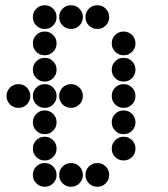

<svg xmlns="http://www.w3.org/2000/svg" viewBox="-20 -715 640 730"><path d="M149 -695Q131 -695 118 -682Q105 -669 105 -651V-649Q105 -631 118 -618Q131 -605 149 -605H151Q169 -605 182 -618Q195 -631 195 -649V-651Q195 -669 182 -682Q169 -695 151 -695ZM249 -695Q231 -695 218 -682Q205 -669 205 -651V-649Q205 -631 218 -618Q231 -605 249 -605H251Q269 -605 282 -618Q295 -631 295 -649V-651Q295 -669 282 -682Q269 -695 251 -695ZM349 -695Q331 -695 318 -682Q305 -669 305 -651V-649Q305 -631 318 -618Q331 -605 349 -605H351Q369 -605 382 -618Q395 -631 395 -649V-651Q395 -669 382 -682Q369 -695 351 -695ZM149 -595Q131 -595 118 -582Q105 -569 105 -551V-549Q105 -531 118 -518Q131 -505 149 -505H151Q169 -505 182 -518Q195 -531 195 -549V-551Q195 -569 182 -582Q169 -595 151 -595ZM449 -595Q431 -595 418 -582Q405 -569 405 -551V-549Q405 -531 418 -518Q431 -505 449 -505H451Q469 -505 482 -518Q495 -531 495 -549V-551Q495 -569 482 -582Q469 -595 451 -595ZM149 -495Q131 -495 118 -482Q105 -469 105 -451V-449Q105 -431 118 -418Q131 -405 149 -405H151Q169 -405 182 -418Q195 -431 195 -449V-451Q195 -469 182 -482Q169 -495 151 -495ZM449 -495Q431 -495 418 -482Q405 -469 405 -451V-449Q405 -431 418 -418Q431 -405 449 -405H451Q469 -405 482 -418Q495 -431 495 -449V-451Q495 -469 482 -482Q469 -495 451 -495ZM49 -395Q31 -395 18 -382Q5 -369 5 -351V-349Q5 -331 18 -318Q31 -305 49 -305H51Q69 -305 82 -318Q95 -331 95 -349V-351Q95 -369 82 -382Q69 -395 51 -395ZM149 -395Q131 -395 118 -382Q105 -369 105 -351V-349Q105 -331 118 -318Q131 -305 149 -305H151Q169 -305 182 -318Q195 -331 195 -349V-351Q195 -369 182 -382Q169 -395 151 -395ZM249 -395Q231 -395 218 -382Q205 -369 205 -351V-349Q205 -331 218 -318Q231 -305 249 -305H251Q269 -305 282 -318Q295 -331 295 -349V-351Q295 -369 282 -382Q269 -395 251 -395ZM449 -395Q431 -395 418 -382Q405 -369 405 -351V-349Q405 -331 418 -318Q431 -305 449 -305H451Q469 -305 482 -318Q495 -331 495 -349V-351Q495 -369 482 -382Q469 -395 451 -395ZM149 -295Q131 -295 118 -282Q105 -269 105 -251V-249Q105 -231 118 -218Q131 -205 149 -205H151Q169 -205 182 -218Q195 -231 195 -249V-251Q195 -269 182 -282Q169 -295 151 -295ZM449 -295Q431 -295 418 -282Q405 -269 405 -251V-249Q405 -231 418 -218Q431 -205 449 -205H451Q469 -205 482 -218Q495 -231 495 -249V-251Q495 -269 482 -282Q469 -295 451 -295ZM149 -195Q131 -195 118 -182Q105 -169 105 -151V-149Q105 -131 118 -118Q131 -105 149 -105H151Q169 -105 182 -118Q195 -131 195 -149V-151Q195 -169 182 -182Q169 -195 151 -195ZM449 -195Q431 -195 418 -182Q405 -169 405 -151V-149Q405 -131 418 -118Q431 -105 449 -105H451Q469 -105 482 -118Q495 -131 495 -149V-151Q495 -169 482 -182Q469 -195 451 -195ZM149 -95Q131 -95 118 -82Q105 -69 105 -51V-49Q105 -31 118 -18Q131 -5 149 -5H151Q169 -5 182 -18Q195 -31 195 -49V-51Q195 -69 182 -82Q169 -95 151 -95ZM249 -95Q231 -95 218 -82Q205 -69 205 -51V-49Q205 -31 218 -18Q231 -5 249 -5H251Q269 -5 282 -18Q295 -31 295 -49V-51Q295 -69 282 -82Q269 -95 251 -95ZM349 -95Q331 -95 318 -82Q305 -69 305 -51V-49Q305 -31 318 -18Q331 -5 349 -5H351Q369 -5 382 -18Q395 -31 395 -49V-51Q395 -69 382 -82Q369 -95 351 -95Z"/></svg>

Font: Doto Rounded Black
Style: Regular
Weight: 900
Monospace: yes
Version: Version 1.000